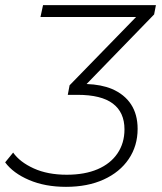

<svg xmlns="http://www.w3.org/2000/svg" viewBox="-21 -720 627 745"><path d="M235 5Q154 5 92 -21.5Q30 -48 -1 -90L30 -128Q56 -91 110 -66.5Q164 -42 238 -42Q308 -42 358 -63.5Q408 -85 435 -125Q462 -165 462 -218Q462 -284 417 -318Q372 -352 280 -352H242L249 -389L507 -654H136L146 -700H584L577 -664L315 -394Q372 -392 413 -375Q462 -354 487.5 -315Q513 -276 513 -220Q513 -154 478.5 -103Q444 -52 381.5 -23.5Q319 5 235 5Z"/></svg>

Font: Montserrat Thin Light
Style: Italic
Weight: 300
Italic angle: -11.3°
Version: Version 9.000